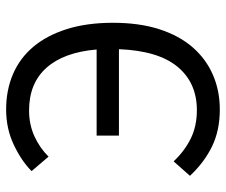

<svg xmlns="http://www.w3.org/2000/svg" viewBox="-74 -634 720 611"><g transform="rotate(-90 285.5 -328.0)"><path d="M243 12Q176 12 125 -13Q74 -38 32 -83L78 -135Q111 -100 150.5 -80.5Q190 -61 241 -61Q328 -61 379 -122.5Q430 -184 435 -309H160V-380H434Q425 -485 375.5 -540Q326 -595 240 -595Q196 -595 159 -578.5Q122 -562 93 -533L47 -587Q79 -619 130.5 -643.5Q182 -668 243 -668Q305 -668 356 -646Q407 -624 443 -581Q479 -538 499 -474.5Q519 -411 519 -328Q519 -244 498.5 -180.5Q478 -117 441 -74.5Q404 -32 353.5 -10Q303 12 243 12Z"/></g></svg>

Font: CV Source Sans
Style: Regular
Weight: 400
Designer: Paul D. Hunt
Foundry: Adobe Systems Incorporated
Version: Version 3.001